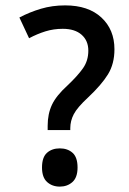

<svg xmlns="http://www.w3.org/2000/svg" viewBox="-20 -774 479 713"><path d="M222 -754Q308 -754 356.5 -709Q405 -664 405 -591Q405 -537 381 -498Q357 -459 307 -412Q267 -375 254 -350Q241 -325 241 -298V-291H157V-307Q157 -351 173 -385Q189 -419 231 -457Q269 -493 288.5 -521Q308 -549 308 -586Q308 -623 283 -645Q258 -667 213 -667Q179 -667 148.5 -657.5Q118 -648 88 -632L52 -709Q90 -729 132 -741.5Q174 -754 222 -754ZM202 -81Q174 -81 155 -98Q136 -115 136 -152Q136 -190 154.5 -206.5Q173 -223 202 -223Q231 -223 249.5 -206.5Q268 -190 268 -152Q268 -115 249 -98Q230 -81 202 -81Z"/></svg>

Font: Noto Sans Telugu UI SemiCondensed Medium
Style: Regular
Weight: 500
Width: 4
Designer: Jelle Bosma - Monotype Design Team
Foundry: Monotype Imaging Inc.
Version: Version 2.005; ttfautohint (v1.8.4.7-5d5b)